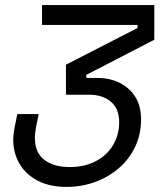

<svg xmlns="http://www.w3.org/2000/svg" viewBox="-20 -720 652 754"><path d="M242 14Q174 14 127 -11Q80 -36 56 -78Q32 -120 32 -171Q32 -182 33.5 -194Q35 -206 37 -218L48 -272H132L122 -224Q120 -212 118.5 -201Q117 -190 117 -179Q117 -120 154.5 -92Q192 -64 253 -64Q313 -64 357 -87.5Q401 -111 424.5 -151Q448 -191 448 -240Q448 -293 415.5 -320.5Q383 -348 331 -348H239V-466L520 -610V-622H145V-700H586V-564L319 -426V-414H361Q437 -414 485.5 -370.5Q534 -327 534 -252Q534 -192 510.5 -143Q487 -94 446 -59Q405 -24 352.5 -5Q300 14 242 14Z"/></svg>

Font: Space Mono
Style: Italic
Weight: 400
Italic angle: -12°
Monospace: yes
Designer: Colophon Foundry + Benjamin Critton
Foundry: Colophon Foundry & Benjamin Critton
Version: Version 1.003; ttfautohint (v1.8.4.7-5d5b)